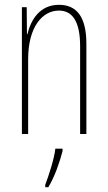

<svg xmlns="http://www.w3.org/2000/svg" viewBox="-20 -557 448 798"><path d="M225 -537C145 -537 108 -474 94 -415H92L91 -527H71V0H97V-311C97 -445 156 -513 225 -513C279 -513 313 -471 313 -365V0H339V-375C339 -488 298 -537 225 -537ZM240 71V61H210C206 101 182 175 168 211V221H181C208 176 228 117 240 71Z"/></svg>

Font: Noto Sans Devanagari UI ExtraCondensed Thin
Style: Regular
Weight: 100
Width: 2
Designer: Jelle Bosma - Monotype Design Team
Foundry: Monotype Imaging Inc.
Version: Version 2.004